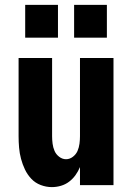

<svg xmlns="http://www.w3.org/2000/svg" viewBox="-20 -757 540 785"><path d="M192 8Q169 8 146.5 -0.5Q124 -9 108 -26Q92 -43 82 -64Q72 -85 66 -107.5Q60 -130 58 -153.5Q56 -177 56 -200V-520H193V-200Q193 -185 195 -169.5Q197 -154 203 -140Q209 -126 222 -116Q235 -106 250 -106Q265 -106 278 -116Q291 -126 297 -140Q303 -154 305 -169.5Q307 -185 307 -200V-520H444V0H307V-74Q300 -57 289 -41.5Q278 -26 263 -14.5Q248 -3 229.5 2.5Q211 8 192 8ZM417 -603H283V-737H417ZM217 -603H83V-737H217Z"/></svg>

Font: Iosevka SS04 Heavy
Style: Regular
Weight: 900
Monospace: yes
Designer: Belleve Invis
Foundry: Belleve Invis
Version: Version 19.0.0; ttfautohint (v1.8.4)